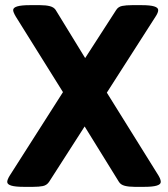

<svg xmlns="http://www.w3.org/2000/svg" viewBox="-20 -722 651 744"><path d="M71 2Q8 2 8 -17Q8 -26 18 -42L224 -365L41 -658Q31 -675 31 -683Q31 -702 95 -702H136Q158 -702 173.5 -698Q189 -694 196 -683L310 -497L430 -683Q438 -696 453.5 -699Q469 -702 491 -702H530Q593 -702 593 -683Q593 -673 583 -658L394 -363L594 -42Q603 -27 603 -17Q603 2 540 2H501Q479 2 463.5 -2Q448 -6 441 -17L308 -232L170 -17Q161 -4 146 -1Q131 2 109 2Z"/></svg>

Font: Asap
Style: Bold
Weight: 700
Designer: Pablo Cosgaya
Foundry: Omnibus-Type
Version: Version 3.001; ttfautohint (v1.8.3)